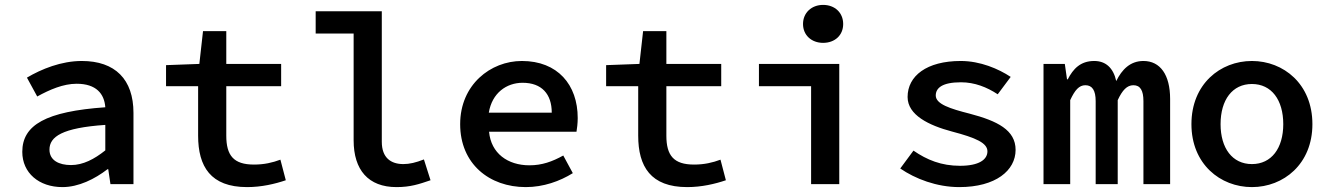

<svg xmlns="http://www.w3.org/2000/svg" viewBox="-20 -752 5431 784"><path d="M71 -132C71 -46 139 12 235 12C301 12 367 -21 419 -61H422L431 0H525V-291C525 -428 450 -503 314 -503C230 -503 149 -470 90 -435L132 -358C183 -386 238 -410 293 -410C373 -410 406 -369 410 -314C168 -297 71 -242 71 -132ZM182 -141C182 -194 234 -230 410 -242V-138C365 -102 319 -78 270 -78C221 -78 182 -97 182 -141Z M789 -198C789 -72 840 12 989 12C1048 12 1103 -1 1147 -16L1125 -100C1093 -88 1059 -80 1017 -80C934 -80 904 -117 904 -198V-400H1128V-491H904V-625H809L794 -491L658 -486V-400H789Z M1269 -615H1424V-179C1424 -58 1484 12 1599 12C1656 12 1691 0 1738 -16L1711 -101C1678 -88 1652 -82 1627 -82C1577 -82 1539 -107 1539 -173V-706H1269Z M1859 -245C1859 -83 1978 12 2127 12C2199 12 2266 -12 2319 -45L2280 -117C2235 -92 2193 -77 2142 -77C2053 -77 1985 -126 1977 -214H2334C2336 -226 2339 -248 2339 -270C2339 -406 2257 -503 2111 -503C1983 -503 1859 -406 1859 -245ZM1976 -292C1989 -372 2048 -414 2114 -414C2192 -414 2233 -368 2233 -292Z M2586 -198C2586 -72 2637 12 2786 12C2845 12 2900 -1 2944 -16L2922 -100C2890 -88 2856 -80 2814 -80C2731 -80 2701 -117 2701 -198V-400H2925V-491H2701V-625H2606L2591 -491L2455 -486V-400H2586Z M3079 -400H3292V0H3407V-491H3079ZM3341 -577C3389 -577 3423 -608 3423 -654C3423 -700 3389 -732 3341 -732C3294 -732 3259 -700 3259 -654C3259 -608 3294 -577 3341 -577Z M3656 -64C3717 -22 3805 12 3897 12C4046 12 4127 -56 4127 -140C4127 -221 4053 -258 3939 -288C3860 -308 3801 -327 3801 -362C3801 -393 3828 -416 3904 -416C3960 -416 4010 -396 4054 -367L4107 -438C4057 -471 3983 -503 3903 -503C3764 -503 3686 -442 3686 -356C3686 -282 3773 -240 3867 -215C3966 -189 4012 -168 4012 -134C4012 -100 3977 -75 3900 -75C3824 -75 3765 -99 3710 -137Z M4241 0H4350V-343C4369 -384 4386 -404 4412 -404C4440 -404 4454 -383 4454 -339V0H4544V-343C4563 -384 4582 -404 4608 -404C4636 -404 4649 -383 4649 -339V0H4758V-348C4758 -446 4718 -503 4649 -503C4595 -503 4561 -468 4538 -421C4526 -475 4495 -503 4448 -503C4392 -503 4362 -471 4340 -428H4337L4328 -491H4241Z M4845 -245C4845 -82 4963 12 5092 12C5221 12 5339 -82 5339 -245C5339 -409 5221 -503 5092 -503C4963 -503 4845 -409 4845 -245ZM4964 -245C4964 -344 5012 -409 5092 -409C5172 -409 5220 -344 5220 -245C5220 -147 5172 -82 5092 -82C5012 -82 4964 -147 4964 -245Z"/></svg>

Font: Source Code Pro Semibold
Style: Regular
Weight: 600
Monospace: yes
Designer: Paul D. Hunt
Foundry: Adobe Systems Incorporated
Version: Version 1.017;PS 1.000;hotconv 1.0.70;makeotf.lib2.5.5900